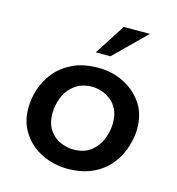

<svg xmlns="http://www.w3.org/2000/svg" viewBox="-98 -714 747 809"><g transform="rotate(15 275.5 -309.5)"><path d="M267 10Q228 10 188 -2.5Q148 -15 115.5 -41Q83 -67 63 -105.5Q43 -144 43 -196Q43 -235 56 -276.5Q69 -318 98 -354Q127 -390 173.5 -412.5Q220 -435 286 -435Q344 -435 394.5 -410.5Q445 -386 477 -340.5Q509 -295 509 -229Q509 -203 501.5 -170.5Q494 -138 477.5 -106.5Q461 -75 433 -48.5Q405 -22 364 -6Q323 10 267 10ZM270 -75Q319 -75 348.5 -99Q378 -123 391 -158Q404 -193 404 -225Q404 -260 392.5 -284Q381 -308 362 -322.5Q343 -337 322 -344Q301 -351 282 -351Q235 -351 204.5 -327.5Q174 -304 160.5 -269Q147 -234 147 -201Q147 -156 166 -128Q185 -100 214 -87.5Q243 -75 270 -75ZM457 -629 321 -495H257L343 -629Z"/></g></svg>

Font: Josefin Sans Thin Medium
Style: Italic
Weight: 500
Italic angle: -7°
Version: Version 2.000